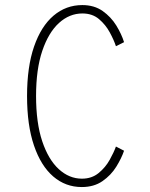

<svg xmlns="http://www.w3.org/2000/svg" viewBox="-20 -726 590 756"><path d="M302 10.5Q238 10.5 189.5 -31.2Q141 -73 113.8 -153Q86.5 -233 86.5 -348Q86.5 -463 114.2 -543Q142 -623 191 -664.5Q240 -706 304 -706Q351 -706 384 -682.8Q417 -659.5 437.8 -625.8Q458.5 -592 468.5 -560L436.5 -544Q428.5 -568.5 412.2 -598.5Q396 -628.5 369.8 -650.8Q343.5 -673 304.5 -673Q253.5 -673 212.2 -635.5Q171 -598 146.5 -525.8Q122 -453.5 122 -348Q122 -242.5 146.2 -170Q170.5 -97.5 211.5 -60Q252.5 -22.5 302.5 -22.5Q341.5 -22.5 368.5 -44.8Q395.5 -67 412 -96.8Q428.5 -126.5 436.5 -149L468.5 -132.5Q458.5 -103 437.8 -69.5Q417 -36 383.5 -12.8Q350 10.5 302 10.5Z"/></svg>

Font: Trispace SemiCondensed Thin
Style: Regular
Weight: 100
Width: 4
Designer: Tyler Finck
Foundry: Etcetera Type Company
Version: Version 1.210; ttfautohint (v1.8.3)